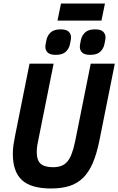

<svg xmlns="http://www.w3.org/2000/svg" viewBox="-20 -1060 673 1092"><path d="M285 -698 199 -269Q195 -252 192 -232.5Q189 -213 189 -196Q189 -148 211.5 -128.5Q234 -109 282 -109Q307 -109 327 -116Q347 -123 362 -140Q377 -157 388 -186Q399 -215 408 -259L496 -698H633L545 -259Q530 -185 508 -133.5Q486 -82 453.5 -49.5Q421 -17 376 -2.5Q331 12 270 12Q157 12 105 -35.5Q53 -83 53 -185Q53 -211 56.5 -235.5Q60 -260 66 -289L148 -698ZM327 -1040H577L557 -943H307ZM297 -748Q265 -748 251.5 -761Q238 -774 238 -793Q238 -798 239 -806Q240 -814 244 -832Q249 -857 267.5 -875Q286 -893 325 -893Q357 -893 370.5 -880Q384 -867 384 -848Q384 -843 383 -835Q382 -827 378 -809Q373 -784 354.5 -766Q336 -748 297 -748ZM493 -748Q461 -748 447.5 -761Q434 -774 434 -793Q434 -798 435 -806Q436 -814 440 -832Q445 -857 463.5 -875Q482 -893 521 -893Q553 -893 566.5 -880Q580 -867 580 -848Q580 -843 579 -835Q578 -827 574 -809Q569 -784 550.5 -766Q532 -748 493 -748Z"/></svg>

Font: IBM Plex Sans Cond
Style: Bold Italic
Weight: 700
Width: 3
Italic angle: -11°
Designer: Mike Abbink, Paul van der Laan, Pieter van Rosmalen
Foundry: Bold Monday
Version: Version 1.3